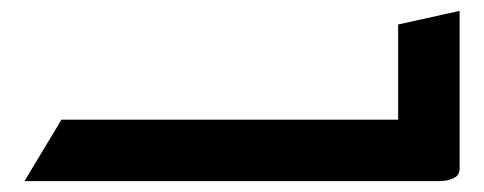

<svg xmlns="http://www.w3.org/2000/svg" viewBox="-20 -333 890 353"><path d="M25 0 93 -113H712V-288L825 -313V-23Q825 -11 815 -6Q805 -1 795 -0.5Q785 0 785 0Z"/></svg>

Font: Reem Kufi Medium
Style: Regular
Weight: 500
Designer: Khaled Hosny
Version: Version 1.001